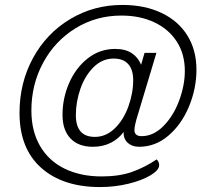

<svg xmlns="http://www.w3.org/2000/svg" viewBox="-20 -737 874 777"><path d="M480 -201V-203Q461 -176 429 -159.5Q397 -143 356 -143Q297 -143 265 -177Q233 -211 233 -272Q233 -340 260 -401.5Q287 -463 335.5 -501Q384 -539 446 -539Q487 -539 513 -522Q539 -505 551 -475L565 -523H613L537 -270Q532 -255 528 -237.5Q524 -220 524 -211Q524 -186 553 -186Q601 -186 641.5 -227Q682 -268 705 -330Q728 -392 728 -450Q728 -518 695.5 -568.5Q663 -619 605 -646.5Q547 -674 471 -674Q369 -674 285.5 -622.5Q202 -571 154.5 -483Q107 -395 107 -290Q107 -206 142.5 -145.5Q178 -85 242.5 -54Q307 -23 391 -23Q462 -23 513.5 -41Q565 -59 614 -92Q625 -81 624 -67Q623 -48 589 -27.5Q555 -7 500 6.5Q445 20 385 20Q234 20 146.5 -58Q59 -136 59 -280Q59 -402 113.5 -502Q168 -602 263.5 -659.5Q359 -717 475 -717Q566 -717 634 -684.5Q702 -652 738.5 -593Q775 -534 775 -455Q775 -379 745 -306.5Q715 -234 662 -188.5Q609 -143 543 -143Q515 -143 497.5 -158.5Q480 -174 480 -201ZM519 -413Q519 -455 499 -477.5Q479 -500 440 -500Q394 -500 359 -465.5Q324 -431 305.5 -378Q287 -325 287 -271Q287 -183 364 -183Q409 -183 444.5 -217.5Q480 -252 499.5 -306Q519 -360 519 -413Z"/></svg>

Font: Krub Light
Style: Italic
Weight: 300
Italic angle: -8°
Designer: Ekaluck Peanpanawate
Foundry: Cadson Demak Co.,Ltd.
Version: Version 1.000; ttfautohint (v1.6)